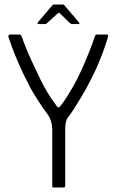

<svg xmlns="http://www.w3.org/2000/svg" viewBox="-20 -825 513 845"><path d="M278 -307Q272 -299 269.5 -284.5Q267 -270 267 -259V-6Q267 -3 265 -1.5Q263 0 261 0H216Q210 0 210 -6V-257Q210 -273 205 -290Q200 -307 193 -317Q183 -330 170.5 -348Q158 -366 146 -385Q134 -404 124 -420.5Q114 -437 109 -448Q81 -501 61 -547.5Q41 -594 30 -625.5Q19 -657 17 -663Q16 -668 18.5 -670.5Q21 -673 25 -673H67Q72 -673 76 -663Q78 -656 89.5 -626.5Q101 -597 119.5 -556.5Q138 -516 158 -475Q171 -448 188 -419.5Q205 -391 227 -362Q232 -354 236 -352.5Q240 -351 247 -360Q260 -376 273 -396.5Q286 -417 298.5 -438.5Q311 -460 319 -476Q339 -516 356 -556.5Q373 -597 384 -626.5Q395 -656 397 -663Q399 -669 401 -671Q403 -673 406 -673H449Q453 -673 455 -670.5Q457 -668 455 -663Q454 -657 444 -626.5Q434 -596 415.5 -551Q397 -506 369 -454Q363 -441 352 -422.5Q341 -404 328.5 -383Q316 -362 303 -342Q290 -322 278 -307ZM149 -719Q146 -719 145.5 -721.5Q145 -724 146 -726L210 -801Q213 -805 217 -805H257Q262 -805 264 -801L328 -726Q330 -724 329.5 -721.5Q329 -719 325 -719H298Q295 -719 293 -720.5Q291 -722 288 -723L243 -767Q239 -770 235 -767L187 -723Q185 -722 183 -720.5Q181 -719 179 -719Z"/></svg>

Font: Glory Thin Light
Style: Regular
Weight: 300
Version: Version 1.011